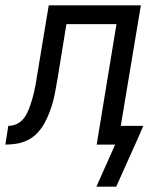

<svg xmlns="http://www.w3.org/2000/svg" viewBox="-60 -540 580 717"><path d="M300 157 370 0H301L375 -450H188L155 -247Q151 -226 147.5 -205Q144 -184 138.5 -163Q133 -142 125 -121Q117 -100 106.5 -80.5Q96 -61 80 -44Q64 -27 44 -17Q24 -7 2.5 -3.5Q-19 0 -40 0L-29 -70Q-15 -70 -1 -75.5Q13 -81 23.5 -92Q34 -103 40.5 -116.5Q47 -130 52 -144Q57 -158 61 -172Q65 -186 68 -199.5Q71 -213 73.5 -227Q76 -241 78 -255L122 -520H466L391 -70H475L461 -37L374 157Z"/></svg>

Font: Iosevka Oblique
Style: Regular
Weight: 400
Italic angle: -9°
Monospace: yes
Designer: Belleve Invis
Foundry: Belleve Invis
Version: Version 32.5.0; ttfautohint (v1.8.4)